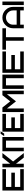

<svg xmlns="http://www.w3.org/2000/svg" viewBox="2734 -3536 802 6310"><g transform="rotate(-90 3135.0 -381.0)"><path d="M732.4 -703.1V-585.9H146.5V-410.2H615.2V-293H146.5V-117.2H732.4V0H29.3V-703.1Z M908.2 -257.3V0H791V-703.1H908.2V-445.8L1110.8 -703.1H1259.8L982.9 -351.6L1259.8 0H1110.8Z M1787.1 0H1669.9V-585.9H1435.5V0H1318.4V-703.1H1787.1Z M2548.8 -703.1V-585.9H2080.1V-410.2H2431.6V-293H2080.1V-117.2H2548.8V0H1962.9V-703.1ZM1975.1 -761.7 1898.9 -644.5H1816.4L1892.6 -761.7Z M2724.6 -554.7V0H2607.4V-703.1H2756.3L2959 -445.8L3161.6 -703.1H3310.5V0H3193.4V-554.2L3033.7 -351.6L2959 -257.3L2884.8 -351.6Z M3837.9 0H3720.7V-585.9H3486.3V0H3369.1V-703.1H3837.9Z M4599.6 -703.1V-585.9H4013.7V-410.2H4482.4V-293H4013.7V-117.2H4599.6V0H3896.5V-703.1Z M5361.3 -703.1V-585.9H5068.4V0H4951.2V-585.9H4658.2V-703.1Z M5361.3 -351.6Q5361.3 -497.1 5464.4 -600.1Q5567.4 -703.1 5712.9 -703.1Q5858.4 -703.1 5961.4 -600.1Q6064.5 -497.1 6064.5 -351.6V0H5947.3V-117.2H5478.5V0H5361.3ZM5947.3 -234.4V-351.6Q5947.3 -448.7 5878.7 -517.3Q5810.1 -585.9 5712.9 -585.9Q5615.7 -585.9 5547.1 -517.3Q5478.5 -448.7 5478.5 -351.6V-234.4Z M6240.2 0H6123V-703.1H6240.2Z"/></g></svg>

Font: Gerhaus
Style: Regular
Weight: 400
Designer: GGBotNet
Foundry: GGBotNet
Version: 1.01